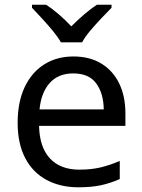

<svg xmlns="http://www.w3.org/2000/svg" viewBox="-20 -786 604 816"><path d="M292 -546Q361 -546 410.5 -516Q460 -486 486.5 -431.5Q513 -377 513 -304V-251H146Q148 -160 192.5 -112.5Q237 -65 317 -65Q368 -65 407.5 -74.5Q447 -84 489 -102V-25Q448 -7 408 1.5Q368 10 313 10Q237 10 178.5 -21Q120 -52 87.5 -113.5Q55 -175 55 -264Q55 -352 84.5 -415Q114 -478 167.5 -512Q221 -546 292 -546ZM291 -474Q228 -474 191.5 -433.5Q155 -393 148 -321H421Q420 -389 389 -431.5Q358 -474 291 -474ZM239 -606Q226 -629 204 -655.5Q182 -682 158 -708Q134 -734 116 -753V-766H176Q202 -749 230 -725Q258 -701 283 -674Q310 -701 338 -725Q366 -749 392 -766H454V-753Q435 -734 410.5 -708Q386 -682 363.5 -655.5Q341 -629 329 -606Z"/></svg>

Font: Noto Sans Lao
Style: Regular
Weight: 400
Designer: Monotype Design Team
Foundry: Monotype Imaging Inc.
Version: Version 2.003; ttfautohint (v1.8.4.7-5d5b)